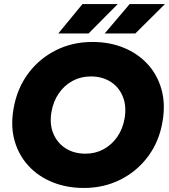

<svg xmlns="http://www.w3.org/2000/svg" viewBox="-20 -920 840 952"><path d="M396 12Q311 12 240.5 -16.5Q170 -45 121.5 -97.5Q73 -150 52.5 -221.5Q32 -293 47 -380Q64 -480 119 -554.5Q174 -629 256.5 -670.5Q339 -712 438 -712Q523 -712 593 -683.5Q663 -655 711.5 -602.5Q760 -550 780.5 -477.5Q801 -405 786 -318Q770 -220 715 -145.5Q660 -71 577.5 -29.5Q495 12 396 12ZM404 -158Q453 -158 493.5 -180Q534 -202 561.5 -241.5Q589 -281 598 -334Q608 -394 589 -441Q570 -488 528.5 -514.5Q487 -541 430 -541Q381 -541 340 -519Q299 -497 271.5 -457Q244 -417 235 -364Q225 -304 244.5 -257.5Q264 -211 305.5 -184.5Q347 -158 404 -158ZM499 -754 623 -900H798L651 -754ZM269 -754 389 -900H564L419 -754Z"/></svg>

Font: Figtree Black
Style: Italic
Weight: 900
Italic angle: -9.5°
Foundry: Erik Kennedy
Version: Version 2.001;gftools[0.9.30]